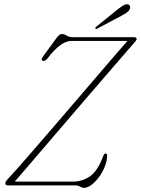

<svg xmlns="http://www.w3.org/2000/svg" viewBox="-20 -875 665 906"><path d="M339.5 0H20Q5 0 5 -9Q5 -17 14.5 -27.5Q29 -42.5 62.5 -80.5Q96 -118.5 142 -171.5Q188 -224.5 240.2 -285.2Q292.5 -346 345.2 -407.5Q398 -469 445.2 -524.2Q492.5 -579.5 528.2 -620.8Q564 -662 581.5 -682H317.5Q293.5 -682 266 -663Q238.5 -644 203.5 -598.5Q191 -583.5 181 -588.5Q170.5 -593 184.5 -610.5L248 -697.5Q261 -714.5 271 -714.5Q284 -714.5 294.2 -707Q304.5 -699.5 325 -699.5H611Q625 -699.5 625 -690.5Q624.5 -685.5 613.5 -673.5Q603 -661.5 571.8 -625.5Q540.5 -589.5 495.5 -537.2Q450.5 -485 398 -424Q345.5 -363 292 -300.5Q238.5 -238 190 -181.5Q141.5 -125 104.8 -82Q68 -39 49.5 -18H325Q367 -18 403.8 -42.5Q440.5 -67 467 -138.5Q471.5 -150.5 478 -150.5Q485.5 -150.5 485.5 -141Q485 -114.5 474 -87.5Q463 -60.5 446 -38Q429 -15.5 410.5 -2Q392 11.5 376.5 11.5Q367 11.5 358 5.8Q349 0 339.5 0ZM533 -829Q551 -843 563 -850Q575 -857 584.5 -854Q592 -851.5 593.8 -844.2Q595.5 -837 591 -829.5Q586 -820.5 575.8 -814Q565.5 -807.5 552 -800L439 -740Q432.5 -736.5 430.5 -740.5Q428 -744.5 436 -750.5Z"/></svg>

Font: Fraunces 72pt S050 Thin
Style: Italic
Weight: 100
Italic angle: -16°
Version: Version 1.000; ttfautohint (v1.8.3)